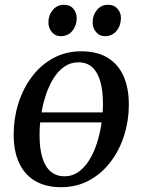

<svg xmlns="http://www.w3.org/2000/svg" viewBox="-20 -770 590 801"><path d="M415.5 -259.5H130L136 -301H420.5ZM319.5 -556Q384 -556 428 -529.8Q472 -503.5 494.8 -453.8Q517.5 -404 517.5 -333Q517.5 -267 498 -205.2Q478.5 -143.5 441.5 -94.8Q404.5 -46 352.2 -17.5Q300 11 235 11Q171.5 11 127.2 -14.8Q83 -40.5 60 -89.8Q37 -139 37 -208.5Q37 -276 56.5 -338.2Q76 -400.5 113 -449.8Q150 -499 202.2 -527.5Q254.5 -556 319.5 -556ZM307 -510Q274 -510 247.8 -491.5Q221.5 -473 202.2 -441.5Q183 -410 170.2 -370.5Q157.5 -331 151.2 -289Q145 -247 145 -207Q145 -149 157.2 -110.5Q169.5 -72 193 -53.2Q216.5 -34.5 249 -34.5Q282 -34.5 307.8 -53Q333.5 -71.5 352.8 -102.8Q372 -134 384.5 -173.2Q397 -212.5 403.2 -254.5Q409.5 -296.5 409.5 -336Q409.5 -392.5 398.2 -431Q387 -469.5 364.5 -489.8Q342 -510 307 -510ZM232.5 -619Q211 -619 196.2 -636.2Q181.5 -653.5 182 -678Q182.5 -708 200.8 -729Q219 -750 246.5 -750Q272.5 -750 286.2 -733.2Q300 -716.5 300 -694Q299.5 -662.5 281.5 -640.8Q263.5 -619 232.5 -619ZM417 -619Q395.5 -619 380.8 -636.2Q366 -653.5 366.5 -678Q367 -708 384.8 -729Q402.5 -750 431 -750Q456.5 -750 470.8 -733.2Q485 -716.5 484.5 -694Q484 -662.5 465.8 -640.8Q447.5 -619 417 -619Z"/></svg>

Font: Merriweather 48pt
Style: Italic
Weight: 400
Italic angle: -7.8°
Version: Version 2.101